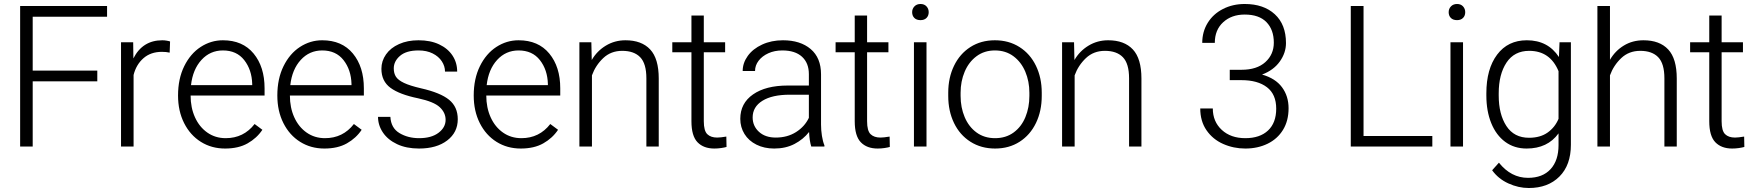

<svg xmlns="http://www.w3.org/2000/svg" viewBox="-20 -735 8797 963"><path d="M81 -705H517V-651H144V-381H468V-327H144V0H81Z M587 -523H648L649 -442Q695 -533 794 -533Q805 -533 816.5 -531Q828 -529 833 -527L831 -471Q814 -475 792 -475Q736 -475 699.5 -443Q663 -411 650 -359V0H587Z M873 -256Q873 -340 904 -403Q935 -466 986.5 -499.5Q1038 -533 1098 -533Q1197 -533 1252 -466.5Q1307 -400 1307 -292V-256H936Q936 -195 958 -146.5Q980 -98 1020 -70Q1060 -42 1112 -42Q1202 -42 1257 -113L1296 -84Q1268 -42 1222 -16Q1176 10 1109 10Q1041 10 987.5 -23.5Q934 -57 903.5 -117.5Q873 -178 873 -256ZM938 -308H1245V-314Q1243 -385 1205 -433.5Q1167 -482 1098 -482Q1034 -482 990.5 -434.5Q947 -387 938 -308Z M1371 -256Q1371 -340 1402 -403Q1433 -466 1484.5 -499.5Q1536 -533 1596 -533Q1695 -533 1750 -466.5Q1805 -400 1805 -292V-256H1434Q1434 -195 1456 -146.5Q1478 -98 1518 -70Q1558 -42 1610 -42Q1700 -42 1755 -113L1794 -84Q1766 -42 1720 -16Q1674 10 1607 10Q1539 10 1485.5 -23.5Q1432 -57 1401.5 -117.5Q1371 -178 1371 -256ZM1436 -308H1743V-314Q1741 -385 1703 -433.5Q1665 -482 1596 -482Q1532 -482 1488.5 -434.5Q1445 -387 1436 -308Z M2077 -242Q1984 -261 1938.5 -294.5Q1893 -328 1893 -390Q1893 -429 1916 -462Q1939 -495 1981.5 -514Q2024 -533 2079 -533Q2139 -533 2182.5 -512.5Q2226 -492 2249.5 -456.5Q2273 -421 2273 -376H2212Q2212 -403 2196 -427.5Q2180 -452 2150 -467Q2120 -482 2079 -482Q2018 -482 1986.5 -455Q1955 -428 1955 -392Q1955 -367 1966 -350Q1977 -333 2006.5 -319Q2036 -305 2092 -292Q2189 -270 2232.5 -234.5Q2276 -199 2276 -137Q2276 -71 2223 -30.5Q2170 10 2082 10Q2018 10 1971.5 -12Q1925 -34 1900.5 -70.5Q1876 -107 1876 -149H1938Q1941 -93 1983.5 -67.5Q2026 -42 2082 -42Q2144 -42 2179.5 -69Q2215 -96 2215 -134Q2215 -170 2185.5 -197.5Q2156 -225 2077 -242Z M2356 -256Q2356 -340 2387 -403Q2418 -466 2469.5 -499.5Q2521 -533 2581 -533Q2680 -533 2735 -466.5Q2790 -400 2790 -292V-256H2419Q2419 -195 2441 -146.5Q2463 -98 2503 -70Q2543 -42 2595 -42Q2685 -42 2740 -113L2779 -84Q2751 -42 2705 -16Q2659 10 2592 10Q2524 10 2470.5 -23.5Q2417 -57 2386.5 -117.5Q2356 -178 2356 -256ZM2421 -308H2728V-314Q2726 -385 2688 -433.5Q2650 -482 2581 -482Q2517 -482 2473.5 -434.5Q2430 -387 2421 -308Z M2886 -523H2946L2948 -434Q2974 -479 3018.5 -506Q3063 -533 3117 -533Q3198 -533 3241 -487Q3284 -441 3284 -341V0H3222V-342Q3222 -416 3191 -448Q3160 -480 3101 -480Q3044 -480 3005.5 -443.5Q2967 -407 2949 -357V0H2886Z M3577 -45Q3593 -45 3623 -50L3624 2Q3614 5 3597 7.5Q3580 10 3563 10Q3509 10 3478.5 -21.5Q3448 -53 3448 -127V-473H3352V-523H3448V-657H3510V-523H3617V-473H3510V-127Q3510 -79 3527.5 -62Q3545 -45 3577 -45Z M3904 -482Q3865 -482 3834 -468Q3803 -454 3785 -430.5Q3767 -407 3767 -379H3705Q3705 -419 3730.5 -454.5Q3756 -490 3802.5 -511.5Q3849 -533 3907 -533Q3994 -533 4046 -489Q4098 -445 4098 -362V-110Q4098 -82 4102.5 -53.5Q4107 -25 4115 -6V0H4049Q4040 -28 4038 -73Q4009 -36 3965 -13Q3921 10 3863 10Q3813 10 3774 -9.5Q3735 -29 3714 -63Q3693 -97 3693 -139Q3693 -217 3757 -261.5Q3821 -306 3931 -306H4037V-363Q4037 -419 4002.5 -450.5Q3968 -482 3904 -482ZM4037 -144V-260H3941Q3853 -260 3804 -229.5Q3755 -199 3755 -146Q3755 -103 3786.5 -74Q3818 -45 3871 -45Q3929 -45 3972.5 -72.5Q4016 -100 4037 -144Z M4396 -45Q4412 -45 4442 -50L4443 2Q4433 5 4416 7.5Q4399 10 4382 10Q4328 10 4297.5 -21.5Q4267 -53 4267 -127V-473H4171V-523H4267V-657H4329V-523H4436V-473H4329V-127Q4329 -79 4346.5 -62Q4364 -45 4396 -45Z M4597 -715Q4616 -715 4627 -703Q4638 -691 4638 -674Q4638 -656 4627 -645Q4616 -634 4597 -634Q4577 -634 4566 -645Q4555 -656 4555 -674Q4555 -691 4566.5 -703Q4578 -715 4597 -715ZM4564 -523H4627V0H4564Z M4970 -533Q5040 -533 5093.5 -499Q5147 -465 5176 -405Q5205 -345 5205 -270V-254Q5205 -178 5176 -118Q5147 -58 5094 -24Q5041 10 4971 10Q4901 10 4847.5 -24Q4794 -58 4765 -118Q4736 -178 4736 -254V-270Q4736 -345 4765 -405Q4794 -465 4847 -499Q4900 -533 4970 -533ZM4971 -42Q5025 -42 5064 -70.5Q5103 -99 5123 -147.5Q5143 -196 5143 -254V-270Q5143 -327 5122.5 -375.5Q5102 -424 5063 -453Q5024 -482 4970 -482Q4917 -482 4878 -453Q4839 -424 4818.5 -375.5Q4798 -327 4798 -270V-254Q4798 -196 4818.5 -147.5Q4839 -99 4878 -70.5Q4917 -42 4971 -42Z M5307 -523H5367L5369 -434Q5395 -479 5439.5 -506Q5484 -533 5538 -533Q5619 -533 5662 -487Q5705 -441 5705 -341V0H5643V-342Q5643 -416 5612 -448Q5581 -480 5522 -480Q5465 -480 5426.5 -443.5Q5388 -407 5370 -357V0H5307Z M6369 -521Q6369 -586 6332 -624Q6295 -662 6223 -662Q6157 -662 6115 -623.5Q6073 -585 6073 -520H6010Q6010 -576 6037.5 -620.5Q6065 -665 6114 -690Q6163 -715 6223 -715Q6318 -715 6374 -663.5Q6430 -612 6430 -519Q6430 -470 6399 -426.5Q6368 -383 6310 -361Q6377 -342 6410 -297.5Q6443 -253 6443 -192Q6443 -129 6415 -83.5Q6387 -38 6337.5 -14Q6288 10 6226 10Q6167 10 6115 -13Q6063 -36 6031.5 -81.5Q6000 -127 6000 -191H6063Q6063 -125 6108 -83.5Q6153 -42 6226 -42Q6299 -42 6340 -80.5Q6381 -119 6381 -190Q6381 -262 6334.5 -297.5Q6288 -333 6207 -333H6148V-385H6207Q6284 -385 6326.5 -423.5Q6369 -462 6369 -521Z M6755 -705H6819V-53H7164V0H6755Z M7288 -715Q7307 -715 7318 -703Q7329 -691 7329 -674Q7329 -656 7318 -645Q7307 -634 7288 -634Q7268 -634 7257 -645Q7246 -656 7246 -674Q7246 -691 7257.5 -703Q7269 -715 7288 -715ZM7255 -523H7318V0H7255Z M7638 -533Q7744 -533 7799 -449L7802 -523H7859V-9Q7859 93 7801.5 150.5Q7744 208 7648 208Q7596 208 7545.5 185Q7495 162 7464 119L7498 81Q7559 157 7644 157Q7717 157 7757 113.5Q7797 70 7797 -7V-66Q7742 10 7637 10Q7575 10 7529.5 -23.5Q7484 -57 7459.5 -117.5Q7435 -178 7435 -256V-267Q7435 -389 7489 -461Q7543 -533 7638 -533ZM7649 -44Q7705 -44 7742 -70Q7779 -96 7797 -139V-378Q7755 -480 7650 -480Q7575 -480 7536 -421Q7497 -362 7497 -267V-256Q7497 -162 7535.5 -103Q7574 -44 7649 -44Z M7992 -705H8055V-435Q8081 -480 8124.5 -506.5Q8168 -533 8223 -533Q8304 -533 8347 -487Q8390 -441 8390 -341V0H8328V-342Q8328 -416 8297 -448Q8266 -480 8207 -480Q8150 -480 8111.5 -443.5Q8073 -407 8055 -357V0H7992Z M8682 -45Q8698 -45 8728 -50L8729 2Q8719 5 8702 7.5Q8685 10 8668 10Q8614 10 8583.5 -21.5Q8553 -53 8553 -127V-473H8457V-523H8553V-657H8615V-523H8722V-473H8615V-127Q8615 -79 8632.5 -62Q8650 -45 8682 -45Z"/></svg>

Font: Freesentation 3 Light
Style: Regular
Weight: 300
Designer: glyphs from Roboto by Christian Robertson / Hangul glyphs from Noto Sans CJK(Source Han Sans) by Jang Soo-young and Kang
Foundry: PT&
Version: Version 2.001